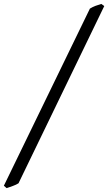

<svg xmlns="http://www.w3.org/2000/svg" viewBox="-74 -801 555 985"><path d="M21 139.2Q16.1 142.6 8.3 146.2Q0.5 149.9 -8.3 153.1Q-17.1 156.2 -25.6 159.2Q-34.2 162.1 -40 164.1L-54.2 151.9L387.2 -756.8Q400.4 -765.1 416 -771Q431.6 -776.9 445.8 -780.8L460.9 -770Z"/></svg>

Font: Gentium Plus Viet
Style: Italic
Weight: 400
Italic angle: -8°
Designer: J. Victor Gaultney, Annie Olsen, Iska Routamaa, Becca Hirsbrunner
Foundry: SIL International
Version: Version 5.000